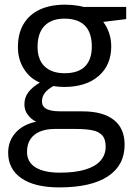

<svg xmlns="http://www.w3.org/2000/svg" viewBox="-20 -566 583 826"><path d="M234.9 240.2Q129.4 240.2 72.3 200.9Q15.1 161.6 15.1 90.8Q15.1 40.5 47.1 4.9Q79.1 -30.8 135.7 -42.5Q114.7 -52.2 99.9 -71.8Q85 -91.3 85 -116.7Q85 -146 101.3 -168.2Q117.7 -190.4 151.4 -210.9Q109.4 -228 83.3 -268.8Q57.1 -309.6 57.1 -363.8Q57.1 -421.4 81.1 -462.2Q105 -502.9 150.4 -524.4Q195.8 -545.9 260.3 -545.9Q274.4 -545.9 288.8 -544.7Q303.2 -543.5 316.4 -541.3Q329.6 -539.1 339.4 -536.1H522.9V-483.9L424.3 -471.7Q439 -452.6 448.7 -425.8Q458.5 -398.9 458.5 -366.2Q458.5 -286.1 404.3 -239Q350.1 -191.9 255.4 -191.9Q232.9 -191.9 209.5 -195.8Q185.5 -182.6 173.1 -166.5Q160.6 -150.4 160.6 -129.4Q160.6 -113.8 170.2 -104.5Q179.7 -95.2 197.8 -91.1Q215.8 -86.9 241.2 -86.9H335.4Q422.9 -86.9 469.5 -50.3Q516.1 -13.7 516.1 56.6Q516.1 145.5 443.8 192.9Q371.6 240.2 234.9 240.2ZM237.3 176.8Q303.7 176.8 347.4 163.3Q391.1 149.9 412.8 124.8Q434.6 99.6 434.6 64.9Q434.6 32.7 419.9 16.4Q405.3 0 377 -5.6Q348.6 -11.2 307.6 -11.2H214.8Q178.7 -11.2 151.9 0Q125 11.2 110.6 33.2Q96.2 55.2 96.2 87.9Q96.2 131.3 132.8 154.1Q169.4 176.8 237.3 176.8ZM258.3 -251Q316.4 -251 345.7 -280.3Q375 -309.6 375 -365.7Q375 -425.8 345.2 -455.8Q315.4 -485.8 257.3 -485.8Q201.7 -485.8 171.6 -454.8Q141.6 -423.8 141.6 -364.3Q141.6 -309.6 171.9 -280.3Q202.1 -251 258.3 -251Z"/></svg>

Font: Wonky
Style: Regular
Weight: 400
Designer: Monotype Design Team
Foundry: Monotype Imaging Inc.
Version: Version 3.000